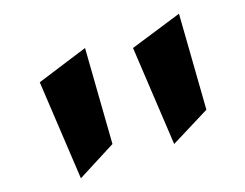

<svg xmlns="http://www.w3.org/2000/svg" viewBox="-20 -800 358 280"><path d="M38 -680 98 -540 144 -590 104 -730ZM174 -730 234 -590 281 -640 241 -780Z"/></svg>

Font: Digital Distortion
Style: Regular
Weight: 400
Version: Version 1